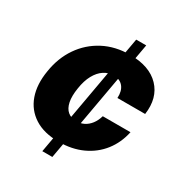

<svg xmlns="http://www.w3.org/2000/svg" viewBox="-171 -851 917 973"><g transform="rotate(30 288.0 -364.0)"><path d="M215.8 0 345.2 -727.5H403.8L274.4 0ZM263.7 -82.5Q177.2 -82.5 121.6 -118.2Q65.9 -153.8 43.7 -217Q21.5 -280.3 35.6 -363.8Q48.8 -447.8 92.3 -511Q135.7 -574.2 203.6 -609.9Q271.5 -645.5 357.4 -645.5Q471.2 -645.5 529.1 -585Q586.9 -524.4 572.8 -423.8H410.6Q413.1 -465.3 393.8 -489.3Q374.5 -513.2 337.9 -513.2Q307.1 -513.2 281.5 -496.3Q255.9 -479.5 237.8 -446.5Q219.7 -413.6 212.4 -365.2Q204.6 -316.9 211.4 -283.7Q218.3 -250.5 238.3 -233.9Q258.3 -217.3 288.6 -217.3Q312.5 -217.3 333 -227.5Q353.5 -237.8 368.9 -257.8Q384.3 -277.8 392.6 -306.6H554.7Q540.5 -239.3 501 -188.7Q461.4 -138.2 401.1 -110.4Q340.8 -82.5 263.7 -82.5Z"/></g></svg>

Font: Inter Tight ExtraBold
Style: Italic
Weight: 800
Italic angle: -9.39999°
Designer: Rasmus Andersson
Foundry: rsms
Version: Version 3.004